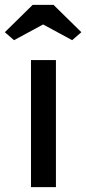

<svg xmlns="http://www.w3.org/2000/svg" viewBox="-58 -773 356 793"><path d="M70 0V-525H173V0ZM77 -753H163L278 -640L240 -607L120 -672L0 -607L-38 -640Z"/></svg>

Font: Our Lexend
Style: Regular
Weight: 400
Designer: Bonnie Shaver-Troup, Thomas Jockin
Foundry: Lexend
Version: Version 1.007